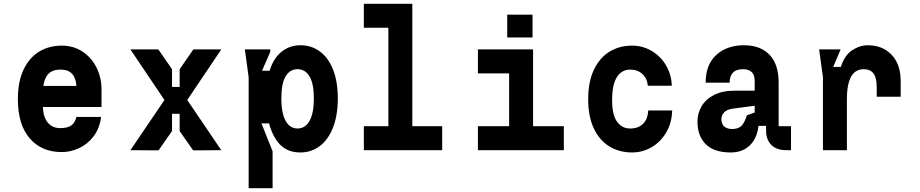

<svg xmlns="http://www.w3.org/2000/svg" viewBox="-20 -790 4840 1010"><path d="M74 -269Q74 -359.4 103.5 -422.7Q133 -486 185.2 -518Q237.4 -550 305 -550Q366.6 -550 414.1 -518.5Q461.6 -487 487.8 -434.4Q514 -381.8 514 -321V-227H206Q206.6 -192.6 217.5 -167.7Q228.4 -142.8 248.5 -129.4Q268.6 -116 296.8 -116Q335.6 -116 355.2 -130.4Q374.8 -144.8 381.8 -175H512Q504 -114.4 472.2 -72.7Q440.4 -31 395.7 -10.5Q351 10 305 10Q199 10 136.5 -62Q74 -134 74 -269ZM298 -424Q257.6 -424 235.6 -402.2Q213.6 -380.4 208 -338H382Q379.4 -380.4 358.7 -402.2Q338 -424 298 -424Z M996 1 925 -100.6V-191.4H885V-100.6L814 1L666 0L845 -264L666 -530H813L885 -425.8V-332.6H925V-425.8L997 -530H1144L965 -264L1144 0Z M1288 -384 1268 -530H1402V-517.6L1358.4 -418H1398.4Q1418.4 -483.8 1461.2 -517.9Q1504 -552 1560 -552Q1618 -552 1662.5 -519.5Q1707 -487 1732 -424Q1757 -361 1757 -272Q1757 -184 1732 -119.7Q1707 -55.4 1662.3 -21.7Q1617.6 12 1560 12Q1495 12 1455.4 -27.1Q1415.8 -66.2 1395.4 -141H1355.4L1414 6V200H1288ZM1460 -272Q1460 -219.2 1470.4 -184.1Q1480.8 -149 1499.7 -131.5Q1518.6 -114 1545.2 -114Q1585 -114 1608 -153.7Q1631 -193.4 1631 -272Q1631 -350 1608.3 -388Q1585.6 -426 1545.2 -426Q1504.8 -426 1482.4 -388.2Q1460 -350.4 1460 -272Z M1894 -644V-770H2149V-126H2306V0H1894V-126H2023V-644Z M2658.2 -126V-404H2494V-530H2784.2V-126H2946V0H2494V-126ZM2781.4 -712.9V-593H2648.2V-712.9Z M3305 -550Q3360.6 -550 3407.6 -522.4Q3454.6 -494.8 3483.3 -446.6Q3512 -398.4 3514 -339H3388Q3384.4 -377.6 3358.9 -400.8Q3333.4 -424 3295 -424Q3251.4 -424 3226 -385.8Q3200.6 -347.6 3200 -268Q3199 -188.4 3224.9 -151.2Q3250.8 -114 3295 -114Q3336.4 -114 3361.7 -137.7Q3387 -161.4 3390 -209H3516Q3514 -143 3484.3 -92.8Q3454.6 -42.6 3407.1 -15.3Q3359.6 12 3305 12Q3237.4 12 3185.2 -20Q3133 -52 3103.5 -115Q3074 -178 3074 -268Q3074 -358.4 3103.5 -421.7Q3133 -485 3185.2 -517.5Q3237.4 -550 3305 -550Z M4141 0H4117Q4064 0 4037 -28.3Q4010 -56.6 4010 -100V-128H3970Q3962.6 -62.4 3924.3 -25.2Q3886 12 3824 12Q3736 12 3692.5 -31.5Q3649 -75 3649 -150Q3649 -194.2 3670.8 -231.3Q3692.6 -268.4 3736.6 -290.7Q3780.6 -313 3844 -313H3950V-363Q3950 -395.6 3934.2 -410.8Q3918.4 -426 3888.6 -426Q3852.4 -426 3835.2 -407.4Q3818 -388.8 3818 -355H3692Q3692 -450.4 3748.2 -501.2Q3804.4 -552 3894 -552Q3979.2 -552 4027.6 -502.3Q4076 -452.6 4076 -355V-126H4141ZM3909 -183.8 3950 -198V-233.8L3832.8 -218.2Q3802.8 -213.8 3788 -197.4Q3773.2 -181 3775 -157.8Q3777.4 -131.2 3796.2 -119.9Q3815 -108.6 3844.4 -112.2Q3871.4 -115.2 3885.2 -133.4Q3899 -151.6 3909 -183.8Z M4309 -384 4289 -530H4402L4363.2 -438H4403.2Q4422.4 -499 4462.4 -525.5Q4502.4 -552 4546 -552Q4597.2 -552 4636.4 -528.8Q4675.6 -505.6 4696.8 -463.6Q4718 -421.6 4718 -366V-281H4592V-330Q4592 -380.4 4575.2 -403.2Q4558.4 -426 4523 -426Q4497 -426 4477.4 -411.2Q4457.8 -396.4 4446.4 -361.1Q4435 -325.8 4435 -267V0H4309Z"/></svg>

Font: Fliege Mono Thin
Style: Regular
Weight: 100
Version: Version 0.020;Glyphs 3.3 (3306)